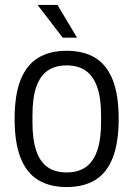

<svg xmlns="http://www.w3.org/2000/svg" viewBox="-20 -743 538 775"><path d="M249 12Q181 12 134 -16.5Q87 -45 63 -106Q39 -167 39 -263Q39 -360 63 -420.5Q87 -481 134 -509.5Q181 -538 249 -538Q318 -538 364.5 -509.5Q411 -481 435 -420.5Q459 -360 459 -263Q459 -167 435 -106Q411 -45 364.5 -16.5Q318 12 249 12ZM249 -47Q295 -47 325.5 -68Q356 -89 372 -134Q388 -179 388 -250V-276Q388 -348 372 -392.5Q356 -437 325.5 -458Q295 -479 249 -479Q203 -479 172.5 -458Q142 -437 126.5 -392.5Q111 -348 111 -276V-250Q111 -179 126.5 -134Q142 -89 172.5 -68Q203 -47 249 -47ZM291 -591H233L134 -720V-723H212Z"/></svg>

Font: Archivo SemiCondensed Light
Style: Regular
Weight: 300
Width: 4
Designer: Hector Gatti
Foundry: Omnibus-Type
Version: Version 2.001